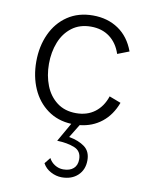

<svg xmlns="http://www.w3.org/2000/svg" viewBox="-85 -562 686 880"><g transform="rotate(10 258.0 -122.0)"><path d="M174.5 205.5 197 177.5Q206 195.5 224.2 207Q242.5 218.5 263.5 218.5Q294 218.5 311 203.5Q328 188.5 328 160.5Q328 122 295 108.8Q262 95.5 214 94L264 6.5Q200 3.5 153 -30.8Q106 -65 81.2 -121.5Q56.5 -178 56.5 -247Q56.5 -318 83 -375.8Q109.5 -433.5 159.2 -466.8Q209 -500 276.5 -500Q345 -500 395.2 -466Q445.5 -432 469.5 -366.5L415.5 -345.5Q399.5 -394 363.8 -421Q328 -448 276.5 -448Q224 -448 187.8 -420.5Q151.5 -393 133.5 -347.2Q115.5 -301.5 115.5 -247Q115.5 -192 133.5 -146.2Q151.5 -100.5 187.8 -73Q224 -45.5 276.5 -45.5Q328 -45.5 363.8 -72.5Q399.5 -99.5 415.5 -148L469.5 -127.5Q447.5 -68.5 404.5 -34.5Q361.5 -0.5 303 5.5L265 67.5Q310 75.5 338 96.2Q366 117 366 158.5Q366 202 337.8 228.8Q309.5 255.5 263 255.5Q237 255.5 212 242.2Q187 229 174.5 205.5Z"/></g></svg>

Font: HK Grotesk Light
Style: Regular
Weight: 300
Designer: Alfredo Marco Pradil
Foundry: Hanken Design Co.
Version: Version 3.001